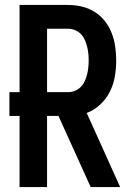

<svg xmlns="http://www.w3.org/2000/svg" viewBox="-20 -755 540 775"><path d="M346 0 216 -287H170V0H59V-287H18V-383H59V-735H255Q283 -735 310.5 -728.5Q338 -722 362 -707Q386 -692 403.5 -669.5Q421 -647 431 -621Q441 -595 445 -567Q449 -539 449 -511Q449 -478 443.5 -446Q438 -414 423.5 -385Q409 -356 384.5 -333Q360 -310 330 -299L465 0ZM170 -383H255Q269 -383 282.5 -388.5Q296 -394 306 -404Q316 -414 322 -427.5Q328 -441 331.5 -454.5Q335 -468 336.5 -482.5Q338 -497 338 -511Q338 -525 336.5 -539.5Q335 -554 331.5 -567.5Q328 -581 322 -594.5Q316 -608 306 -618Q296 -628 282.5 -633.5Q269 -639 255 -639H170Z"/></svg>

Font: Iosevka Fixed
Style: Bold
Weight: 700
Monospace: yes
Designer: Belleve Invis
Foundry: Belleve Invis
Version: Version 32.3.0